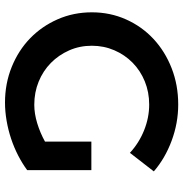

<svg xmlns="http://www.w3.org/2000/svg" viewBox="-2 -742 750 787"><g transform="rotate(90 373.5 -349.0)"><path d="M561 -348H678V-85Q651 -65 618 -48Q585 -31 549 -19Q513 -7 475 -0.5Q437 6 401 6Q323 6 255 -21.5Q187 -49 137.5 -97Q88 -145 59.5 -210Q31 -275 31 -350Q31 -425 60 -490Q89 -555 140 -602.5Q191 -650 260 -677Q329 -704 409 -704Q485 -704 557.5 -677Q630 -650 683 -604L607 -506Q567 -543 515 -564Q463 -585 409 -585Q358 -585 314 -567Q270 -549 237.5 -517Q205 -485 186.5 -442Q168 -399 168 -350Q168 -300 187 -257Q206 -214 238.5 -182Q271 -150 315 -132Q359 -114 410 -114Q446 -114 485.5 -126Q525 -138 561 -158Z"/></g></svg>

Font: QuotatisMedium
Style: Regular
Weight: 500
Designer: Julieta Ulanovsky
Foundry: Quotatis-Medium
Version: Version 4.000;PS 004.000;hotconv 1.0.88;makeotf.lib2.5.64775